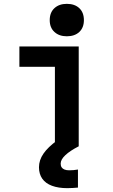

<svg xmlns="http://www.w3.org/2000/svg" viewBox="-20 -762 590 1000"><path d="M266 0V-414H81V-520H390V0ZM328 -573Q288 -573 263.5 -595.5Q239 -618 239 -657Q239 -697 263.5 -719.5Q288 -742 328 -742Q369 -742 393 -719.5Q417 -697 417 -657Q417 -618 393 -595.5Q369 -573 328 -573ZM331 218Q284 218 250.5 205.5Q217 193 200 168.5Q183 144 183 109Q183 72 206.5 38Q230 4 277 -30L390 0Q345 23 320.5 46Q296 69 296 90Q296 102 301 109.5Q306 117 316 121Q326 125 340 125Q351 125 363 124Q375 123 386 121V215Q373 216 359.5 217Q346 218 331 218Z"/></svg>

Font: M PLUS Code Latin SemiExpanded SemiBold
Style: Regular
Weight: 600
Width: 6
Designer: Coji Morishita
Foundry: UNDERFOREST DESIGN
Version: Version 1.002; ttfautohint (v1.8.3)